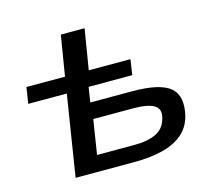

<svg xmlns="http://www.w3.org/2000/svg" viewBox="-101 -828 1058 952"><g transform="rotate(-15 428.0 -352.5)"><path d="M174 0 240 -415H42L55 -498H253L287 -705H409L375 -498H589L577 -419H353L341 -342H556Q699 -342 751 -297.5Q803 -253 778 -152Q763 -98 722.5 -64.5Q682 -31 619.5 -15.5Q557 0 475 0ZM306 -82H499Q566 -82 609 -102.5Q652 -123 665 -172Q679 -218 647.5 -238.5Q616 -259 537 -259H334Z"/></g></svg>

Font: Nunito Sans 7pt Expanded SemiBold
Style: Italic
Weight: 600
Width: 7
Italic angle: -9°
Designer: Vernon Adams
Foundry: Vernon Adams
Version: Version 3.101;gftools[0.9.27]